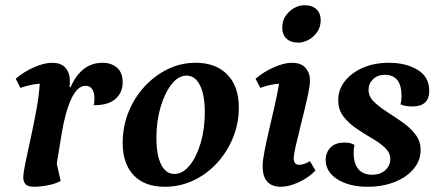

<svg xmlns="http://www.w3.org/2000/svg" viewBox="-20 -702 1680 734"><path d="M111 12Q87 12 78 2.5Q69 -7 69 -23Q69 -41 77.5 -81.5Q86 -122 97.5 -174.5Q109 -227 119 -281.5Q129 -336 132 -382Q116 -381 97 -377Q78 -373 58 -366L40 -401Q73 -429 111.5 -445.5Q150 -462 179 -462Q214 -462 230.5 -442.5Q247 -423 247 -395Q247 -389 247 -382.5Q247 -376 246 -369H250Q269 -413 299.5 -437.5Q330 -462 373 -462Q405 -462 427 -443.5Q449 -425 449 -387Q449 -348 421 -323.5Q393 -299 338 -300Q340 -307 340.5 -313.5Q341 -320 341 -326Q341 -348 332.5 -361Q324 -374 307 -374Q276 -374 253 -325Q230 -276 216 -193L197 -76L212 -10Q191 1 162.5 6.5Q134 12 111 12Z M610 12Q533 12 491 -32Q449 -76 449 -156Q449 -218 471 -273Q493 -328 532 -370.5Q571 -413 621 -437.5Q671 -462 728 -462Q805 -462 849 -417Q893 -372 893 -291Q893 -230 870.5 -175Q848 -120 809 -78Q770 -36 719 -12Q668 12 610 12ZM647 -37Q678 -37 704.5 -69Q731 -101 747 -155Q763 -209 763 -273Q763 -339 744.5 -376Q726 -413 693 -413Q662 -413 636 -380Q610 -347 594 -293Q578 -239 578 -175Q578 -109 596 -73Q614 -37 647 -37Z M1054 12Q984 12 984 -67Q984 -87 991 -123.5Q998 -160 1008.5 -204.5Q1019 -249 1029.5 -295.5Q1040 -342 1047 -382Q1031 -381 1012.5 -377Q994 -373 975 -366L957 -401Q990 -429 1028.5 -445.5Q1067 -462 1096 -462Q1131 -462 1148 -442.5Q1165 -423 1165 -395Q1165 -377 1158.5 -345.5Q1152 -314 1143 -277Q1134 -240 1125 -204Q1116 -168 1109.5 -139.5Q1103 -111 1103 -97Q1103 -72 1124 -72Q1142 -72 1165 -86L1186 -50Q1159 -22 1121.5 -5Q1084 12 1054 12ZM1121 -539Q1091 -539 1075 -554.5Q1059 -570 1059 -596Q1059 -623 1072.5 -642Q1086 -661 1105 -671.5Q1124 -682 1143 -682Q1174 -682 1190 -666.5Q1206 -651 1206 -625Q1206 -599 1192.5 -579.5Q1179 -560 1159 -549.5Q1139 -539 1121 -539Z M1386 12Q1315 12 1270 -16.5Q1225 -45 1225 -91Q1225 -118 1243 -137.5Q1261 -157 1298 -157Q1321 -157 1335 -148Q1332 -133 1332 -117Q1332 -77 1350 -55.5Q1368 -34 1403 -34Q1434 -34 1453 -51.5Q1472 -69 1472 -94Q1472 -118 1452 -137Q1432 -156 1402.5 -173Q1373 -190 1343.5 -210Q1314 -230 1293.5 -256Q1273 -282 1273 -319Q1273 -360 1299 -392.5Q1325 -425 1368.5 -443.5Q1412 -462 1467 -462Q1532 -462 1576.5 -435Q1621 -408 1621 -355Q1621 -295 1556 -295Q1545 -295 1534.5 -296.5Q1524 -298 1511 -303Q1513 -310 1514 -318Q1515 -326 1515 -335Q1515 -416 1451 -416Q1424 -416 1406.5 -399.5Q1389 -383 1389 -359Q1389 -333 1409 -313.5Q1429 -294 1458.5 -275Q1488 -256 1517.5 -235.5Q1547 -215 1567.5 -189Q1588 -163 1588 -128Q1588 -88 1561 -56Q1534 -24 1488 -6Q1442 12 1386 12Z"/></svg>

Font: Petrona
Style: Bold Italic
Weight: 700
Italic angle: -9°
Designer: Ringo R. Seeber
Foundry: Ringo R. Seeber
Version: Version 2.001; ttfautohint (v1.8.3)